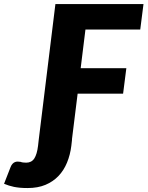

<svg xmlns="http://www.w3.org/2000/svg" viewBox="-155 -748 727 946"><path d="M36 -61 118 -728H552L536 -602.5H266L242.5 -412H467.5L451.5 -286.5H227.5L199.5 -61H200L196.5 -30Q191 15 175.2 53.2Q159.5 91.5 133 119.2Q106.5 147 68.8 162.8Q31 178.5 -19 178.5Q-40 178.5 -56.2 177Q-72.5 175.5 -86 172.8Q-99.5 170 -111.2 166.2Q-123 162.5 -135 157.5L-103 75.5Q-99 65 -93.2 59Q-87.5 53 -81 50.5Q-74.5 48 -67.5 48.2Q-60.5 48.5 -53.5 49.5Q-49 51.5 -41.8 52.5Q-34.5 53.5 -26 53.5Q0.5 53.5 14 32.8Q27.5 12 32.5 -30Z"/></svg>

Font: Lato Black
Style: Italic
Weight: 900
Italic angle: -7°
Designer: Lukasz Dziedzic
Foundry: tyPoland Lukasz Dziedzic
Version: Version 2.007; 2014-02-27